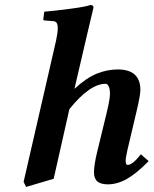

<svg xmlns="http://www.w3.org/2000/svg" viewBox="-20 -718 607 758"><path d="M324.2 -583 273.9 -367.2Q320.8 -410.6 362.1 -427.2Q403.3 -443.8 444.8 -443.8Q534.2 -443.8 534.2 -362.8Q534.2 -342.3 520 -282.2L482.9 -125Q476.1 -95.2 476.1 -83Q476.1 -66.9 483.9 -66.9Q503.4 -66.9 536.1 -108.9L566.9 -82Q519.5 -33.7 481.7 -12Q443.8 9.8 404.8 9.8Q390.1 9.8 379.6 6.3Q369.1 2.9 363.8 -2Q358.4 -6.8 355.5 -14.2Q352.5 -21.5 351.8 -26.9Q351.1 -32.2 351.1 -39.1Q351.1 -66.9 363.8 -119.1L401.9 -275.9Q414.1 -327.1 414.1 -347.2Q414.1 -366.7 409.2 -377Q404.3 -387.2 397 -387.2Q334.5 -387.2 253.9 -287.1L191.9 -12.2L83 20L73.2 0L201.2 -557.1Q208 -587.9 208 -606.9Q208 -622.6 202.9 -628.7Q197.8 -634.8 187 -634.8L155.8 -637.2Q150.9 -637.2 150.9 -642.1L154.8 -671.9Q192.4 -674.8 255.6 -683.1Q318.8 -691.4 336.9 -698.2Q349.1 -698.2 349.1 -688Z"/></svg>

Font: Linux Libertine G
Style: Semibold Italic
Weight: 600
Italic angle: -11.5°
Designer: Philipp H. Poll
Foundry: Philipp H. Poll
Version: Version 5.1.1